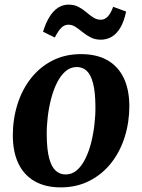

<svg xmlns="http://www.w3.org/2000/svg" viewBox="-20 -799 616 832"><path d="M331 -564.5Q398.5 -564.5 444.8 -538.5Q491 -512.5 515.5 -462.5Q540 -412.5 540.5 -340Q540.5 -269.5 520.5 -205.8Q500.5 -142 462 -93Q423.5 -44 368 -15.5Q312.5 13 243 13Q177.5 13 131 -13.2Q84.5 -39.5 60.2 -89.5Q36 -139.5 35.5 -211Q35.5 -282.5 55.5 -346.5Q75.5 -410.5 114 -459.5Q152.5 -508.5 207.2 -536.5Q262 -564.5 331 -564.5ZM313 -508.5Q285 -508.5 263.8 -490Q242.5 -471.5 227 -440.5Q211.5 -409.5 201.5 -371Q191.5 -332.5 186.8 -292Q182 -251.5 182.5 -214Q183 -151 193 -113.5Q203 -76 221.2 -59.5Q239.5 -43 264 -43Q292 -43 313 -61.2Q334 -79.5 349.5 -110.5Q365 -141.5 374.8 -180Q384.5 -218.5 389.2 -259.2Q394 -300 393.5 -338Q393 -401 383.2 -438.2Q373.5 -475.5 355.8 -492Q338 -508.5 313 -508.5ZM166.5 -661.5Q178.5 -700.5 195 -726.8Q211.5 -753 232.2 -766Q253 -779 276.5 -779Q301.5 -779 320 -769.2Q338.5 -759.5 353.5 -746.5Q368.5 -733.5 383.8 -723.5Q399 -713.5 417.5 -713.5Q432.5 -713.5 445.5 -725.8Q458.5 -738 470.5 -769.5L526.5 -749Q517.5 -706 501.5 -679Q485.5 -652 464 -639.5Q442.5 -627 416.5 -627Q392.5 -627 373.2 -636.8Q354 -646.5 338.2 -659.5Q322.5 -672.5 307.5 -682.2Q292.5 -692 277 -692Q259 -692 245.5 -678.5Q232 -665 217.5 -636.5Z"/></svg>

Font: Merriweather 28pt
Style: Bold Italic
Weight: 700
Italic angle: -7.8°
Version: Version 2.101